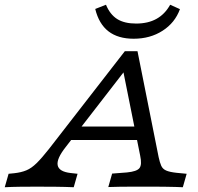

<svg xmlns="http://www.w3.org/2000/svg" viewBox="-78 -786 830 806"><path d="M197.6 -168.5Q158.9 -119.4 164.1 -92.3Q169.4 -65.3 218.5 -59.7L247.6 -56.5L231.5 0Q195.2 -1.6 155.6 -2Q116.1 -2.4 75.8 -2.4Q41.1 -2.4 6.5 -2Q-28.2 -1.6 -58.1 0L-41.9 -56.5L-17.7 -58.9Q11.3 -62.1 32.7 -71Q54 -79.8 75.8 -101.2Q97.6 -122.6 127.4 -160.5L446 -571H499.2L587.9 -126.6Q592.7 -104 598.8 -90.3Q604.8 -76.6 619.4 -70.2Q633.9 -63.7 663.7 -60.5L705.6 -56.5L689.5 0Q678.2 -0.8 658.5 -1.2Q638.7 -1.6 616.9 -2Q595.2 -2.4 575.8 -2.4H572.6Q550.8 -2.4 525.8 -2.4Q500.8 -2.4 475 -2.4Q449.2 -2.4 424.2 -2Q399.2 -1.6 376.6 -0.8L392.7 -57.3L454.8 -62.1Q496.8 -66.1 507.7 -80.6Q518.5 -95.2 510.5 -132.3L436.3 -502.4L460.5 -508.1ZM200 -198.4 242.7 -254.8H509.7L516.9 -198.4ZM483.1 -623.4Q417.7 -623.4 377.4 -654.4Q337.1 -685.5 321.8 -748.4L366.9 -766.1Q383.9 -725 414.1 -706Q444.4 -687.1 493.5 -687.1Q543.5 -687.1 579 -706.9Q614.5 -726.6 636.3 -766.1L677.4 -747.6Q656.5 -690.3 604.4 -656.9Q552.4 -623.4 483.1 -623.4Z"/></svg>

Font: Playfair 5pt SemiExpanded Light
Style: Italic
Weight: 300
Width: 6
Italic angle: -15.6°
Designer: Claus Eggers Sørensen
Foundry: Claus Eggers Sørensen
Version: Version 2.203